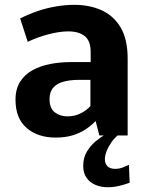

<svg xmlns="http://www.w3.org/2000/svg" viewBox="-20 -558 602 791"><path d="M209 8.8Q136.2 8.8 90.1 -30.5Q43.9 -69.8 43.9 -147.5Q43.9 -191.4 63 -221.4Q82 -251.5 114.3 -269Q146.5 -286.6 187 -294.4Q227.5 -302.2 270 -302.2H353.5V-343.8Q353.5 -389.6 329.1 -409.2Q304.7 -428.7 261.7 -428.7Q226.1 -428.7 181.4 -417.2Q136.7 -405.8 94.2 -385.7L63 -481.9Q98.6 -500 136.2 -512.7Q173.8 -525.4 211.9 -531.7Q250 -538.1 286.1 -538.1Q348.6 -538.1 398.2 -515.9Q447.8 -493.7 476.8 -445.1Q505.9 -396.5 505.9 -316.9V0H389.2L374 -59.6Q355.5 -40 332 -24.7Q308.6 -9.3 278.3 -0.2Q248 8.8 209 8.8ZM256.8 -78.6Q289.1 -78.6 313.7 -91.6Q338.4 -104.5 352.5 -121.1V-229H304.7Q269.5 -229 242.2 -221.7Q214.8 -214.4 199.5 -197Q184.1 -179.7 184.1 -149.4Q184.1 -111.3 206.1 -95Q228 -78.6 256.8 -78.6ZM423.8 213.4Q396 213.4 373 203.6Q350.1 193.8 336.4 174.3Q322.8 154.8 322.8 125Q322.8 92.3 337.6 67.1Q352.5 42 374.3 23.9Q396 5.9 415.5 -4.9H470.7Q451.7 9.8 438.7 28.6Q425.8 47.4 418.9 65.4Q412.1 83.5 412.1 98.1Q412.1 116.2 422.9 127Q433.6 137.7 454.6 137.7Q471.7 137.7 488.5 130.9Q505.4 124 511.2 121.1L514.2 194.8Q493.2 202.6 470 208Q446.8 213.4 423.8 213.4Z"/></svg>

Font: Comme
Style: Bold
Weight: 700
Version: Version 1.000;gftools[0.9.27]